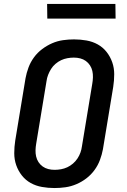

<svg xmlns="http://www.w3.org/2000/svg" viewBox="-20 -942 640 970"><path d="M255 8Q223 8 192 2.5Q161 -3 135 -17.5Q109 -32 90.5 -55.5Q72 -79 62 -107.5Q52 -136 52 -168Q52 -200 57 -232L109 -547Q114 -574 124 -601Q134 -628 151.5 -652Q169 -676 193 -694Q217 -712 243.5 -723.5Q270 -735 298 -739Q326 -743 354 -743Q386 -743 417 -737.5Q448 -732 474 -717.5Q500 -703 518.5 -679.5Q537 -656 547 -627.5Q557 -599 557 -567Q557 -535 552 -503L500 -188Q495 -161 485 -134Q475 -107 457.5 -83Q440 -59 416.5 -41Q393 -23 366 -11.5Q339 0 311 4Q283 8 255 8ZM256 -84Q272 -84 288.5 -87Q305 -90 320 -97Q335 -104 348.5 -115.5Q362 -127 371.5 -141.5Q381 -156 386.5 -171.5Q392 -187 394 -203L446 -518Q449 -535 449.5 -551.5Q450 -568 446.5 -583.5Q443 -599 434.5 -612Q426 -625 413.5 -634Q401 -643 385.5 -647Q370 -651 353 -651Q337 -651 320.5 -648Q304 -645 289 -638Q274 -631 260.5 -619.5Q247 -608 238 -593.5Q229 -579 223 -563.5Q217 -548 215 -532L163 -217Q160 -200 159.5 -183.5Q159 -167 162.5 -151.5Q166 -136 174.5 -123Q183 -110 195.5 -101Q208 -92 223.5 -88Q239 -84 256 -84ZM219 -848 218 -922H563L564 -848Z"/></svg>

Font: Iosevka Aile Semibold
Style: Italic
Weight: 600
Italic angle: -9°
Designer: Belleve Invis
Foundry: Belleve Invis
Version: Version 31.1.0; ttfautohint (v1.8.4)